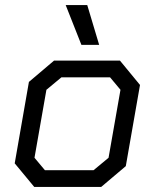

<svg xmlns="http://www.w3.org/2000/svg" viewBox="-20 -737 610 757"><path d="M38 -93 94 -414 193 -498H453L532 -402L476 -82L379 0H115ZM349 -66 408 -115 455 -383 414 -432H222L163 -383L116 -115L157 -66ZM239 -717H324L371 -560H301Z"/></svg>

Font: Chakra Petch
Style: Italic
Weight: 400
Italic angle: -10°
Designer: Katatrad Aksorn Co.,Ltd.
Foundry: Cadson Demak Co.,Ltd.
Version: Version 1.000; ttfautohint (v1.6)